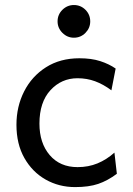

<svg xmlns="http://www.w3.org/2000/svg" viewBox="-20 -743 538 775"><path d="M441.9 -127 451.7 -41.5Q414.6 -13.7 376.5 -0.7Q338.4 12.2 283.2 12.2Q217.8 12.2 164.1 -18.3Q110.4 -48.8 78.4 -105.2Q46.4 -161.6 46.4 -239.3Q46.4 -313 77.4 -374Q108.4 -435.1 165.5 -471.4Q222.7 -507.8 300.3 -507.8Q349.1 -507.8 384.5 -496.3Q419.9 -484.9 446.8 -466.3L429.7 -378.4Q397 -402.8 363.8 -415Q330.6 -427.2 293 -427.2Q228 -427.2 183.6 -378.9Q139.2 -330.6 139.2 -244.1Q139.2 -165.5 180.7 -116.9Q222.2 -68.4 293 -68.4Q336.9 -68.4 373.5 -83.5Q410.2 -98.6 441.9 -127ZM212.4 -656.7Q212.4 -684.1 231.9 -703.4Q251.5 -722.7 278.3 -722.7Q305.7 -722.7 325 -703.4Q344.2 -684.1 344.2 -656.7Q344.2 -629.9 325 -610.4Q305.7 -590.8 278.3 -590.8Q251.5 -590.8 231.9 -610.4Q212.4 -629.9 212.4 -656.7Z"/></svg>

Font: Andika LitF DSA DSG
Style: Regular
Weight: 400
Designer: Victor Gaultney, Annie Olsen, Julie Remington, Don Collingsworth, Eric Hays, Becca Hirsbrunner
Foundry: SIL International
Version: Version 6.200 ; LitF DSA DSG; ttfautohint (v1.8.3.10-c5d8)